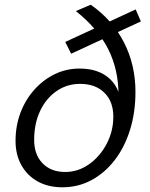

<svg xmlns="http://www.w3.org/2000/svg" viewBox="-20 -779 637 815"><path d="M486 -232 467 -233Q475 -268 479 -304Q483 -340 483 -376Q483 -484 439 -571Q395 -658 302 -732L365 -759Q457 -695 506 -599.5Q555 -504 555 -389Q555 -302 532 -228Q509 -154 467 -99.5Q425 -45 368.5 -14.5Q312 16 245 16Q185 16 140.5 -8.5Q96 -33 71 -77.5Q46 -122 46 -181Q46 -245 67 -300.5Q88 -356 125.5 -398Q163 -440 212 -464Q261 -488 318 -488Q400 -488 447.5 -443Q495 -398 495 -313Q495 -294 493 -274Q491 -254 486 -232ZM257 -49Q311 -49 357.5 -81.5Q404 -114 432.5 -168Q461 -222 461 -284Q461 -348 423 -385.5Q385 -423 320 -423Q264 -423 219.5 -392Q175 -361 150 -307.5Q125 -254 125 -185Q125 -123 160.5 -86Q196 -49 257 -49ZM282 -551 257 -601 556 -739 578 -688Z"/></svg>

Font: Wix Madefor Text
Style: Italic
Weight: 400
Italic angle: -12°
Designer: Dalton Maag Ltd
Foundry: Dalton Maag Ltd
Version: Version 3.100